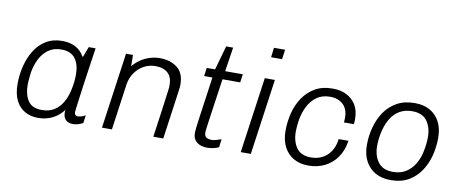

<svg xmlns="http://www.w3.org/2000/svg" viewBox="-64 -992 3061 1274"><g transform="rotate(10 1466.0 -355.0)"><path d="M232 10Q183 10 144 -11.5Q105 -33 82.5 -77Q60 -121 60 -190Q60 -252 75 -311Q90 -370 119.5 -417.5Q149 -465 195 -493Q241 -521 304 -521Q357 -521 395 -500Q433 -479 452 -442H457L483 -511H529Q518 -436 508.5 -371Q499 -306 491.5 -253Q484 -200 479 -160.5Q474 -121 471 -98.5Q468 -76 468 -71Q468 -58 474.5 -52Q481 -46 492 -46Q503 -46 517 -50.5Q531 -55 542 -62L535 -9Q521 -1 503.5 4.5Q486 10 467 10Q444 10 428 0Q412 -10 405.5 -29Q399 -48 403 -74Q372 -33 328.5 -11.5Q285 10 232 10ZM249 -46Q298 -46 332 -68Q366 -90 387.5 -127.5Q409 -165 419 -212Q426 -245 428.5 -269.5Q431 -294 431 -316Q431 -384 401.5 -424Q372 -464 307 -464Q256 -464 220 -438Q184 -412 163 -369.5Q142 -327 134 -278Q131 -252 129 -232Q127 -212 127 -195Q127 -129 154.5 -87.5Q182 -46 249 -46Z M662 0 734 -511H781L782 -435Q804 -462 833 -481.5Q862 -501 895 -511Q928 -521 962 -521Q1032 -521 1078.5 -485Q1125 -449 1125 -372Q1125 -365 1124.5 -356Q1124 -347 1121 -328Q1118 -309 1113 -270.5Q1108 -232 1098.5 -166.5Q1089 -101 1075 0H1008Q1022 -96 1030.5 -159Q1039 -222 1044 -259Q1049 -296 1051.5 -315Q1054 -334 1054.5 -341.5Q1055 -349 1055 -353Q1055 -410 1025 -437Q995 -464 942 -464Q900 -464 864 -444.5Q828 -425 804 -390.5Q780 -356 773 -313L729 0Z M1372 10Q1329 10 1302 -11Q1275 -32 1275 -76Q1275 -85 1279 -118.5Q1283 -152 1290.5 -203.5Q1298 -255 1307 -319Q1316 -383 1326 -455H1270L1278 -511H1334L1380 -674H1427L1402 -511H1521L1513 -455H1394Q1380 -359 1368.5 -279.5Q1357 -200 1350 -149.5Q1343 -99 1343 -90Q1343 -61 1358.5 -53.5Q1374 -46 1393 -46Q1404 -46 1424 -51.5Q1444 -57 1457 -62L1450 -7Q1440 -2 1426.5 2Q1413 6 1399 8Q1385 10 1372 10Z M1597 0 1669 -511H1737L1665 0ZM1686 -655 1694 -720H1769L1760 -655Z M2052 10Q1996 10 1954 -14Q1912 -38 1888.5 -83Q1865 -128 1865 -192Q1865 -253 1880 -312Q1895 -371 1927 -418Q1959 -465 2007.5 -493Q2056 -521 2123 -521H2129Q2180 -521 2219.5 -501Q2259 -481 2282.5 -443Q2306 -405 2306 -349Q2306 -341 2306 -332Q2306 -323 2304 -313H2237Q2238 -321 2238.5 -329Q2239 -337 2239 -344Q2239 -403 2205.5 -434Q2172 -465 2119 -465Q2065 -465 2028.5 -439Q1992 -413 1970.5 -370.5Q1949 -328 1940 -277Q1937 -255 1935 -235Q1933 -215 1933 -199Q1933 -132 1963.5 -89Q1994 -46 2062 -46Q2102 -46 2135.5 -62.5Q2169 -79 2192.5 -113Q2216 -147 2222 -198H2288Q2278 -131 2245 -84.5Q2212 -38 2163 -14Q2114 10 2056 10Z M2604 10Q2549 10 2506 -13.5Q2463 -37 2438 -82.5Q2413 -128 2413 -193Q2413 -254 2429 -313Q2445 -372 2477 -418.5Q2509 -465 2559 -493Q2609 -521 2677 -521H2682Q2738 -521 2780.5 -497.5Q2823 -474 2847 -429Q2871 -384 2871 -319Q2871 -257 2855.5 -198.5Q2840 -140 2808 -93Q2776 -46 2727 -18Q2678 10 2610 10ZM2614 -46Q2663 -46 2699 -68Q2735 -90 2758 -127.5Q2781 -165 2791 -210Q2797 -238 2800 -264Q2803 -290 2803 -313Q2803 -379 2771.5 -422Q2740 -465 2671 -465Q2622 -465 2586 -443.5Q2550 -422 2527.5 -384.5Q2505 -347 2494 -301Q2487 -273 2484 -247Q2481 -221 2481 -198Q2481 -133 2513 -89.5Q2545 -46 2614 -46Z"/></g></svg>

Font: Chivo ExtraLight
Style: Italic
Weight: 250
Italic angle: -8.05°
Designer: Hector Gatti
Foundry: Omnibus-Type
Version: Version 2.002